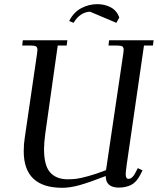

<svg xmlns="http://www.w3.org/2000/svg" viewBox="-20 -896 759 924"><path d="M86.9 -676.8 89.8 -702.1H304.2L300.8 -676.8H257.8L198.2 -254.9Q191.9 -208 191.9 -179.2Q191.9 -99.1 221.4 -66.2Q251 -33.2 305.2 -33.2Q327.6 -33.2 346.4 -35.4Q365.2 -37.6 403.1 -47.9Q440.9 -58.1 490.2 -77.1L573.2 -637.2Q575.2 -650.9 575.2 -655.8Q575.2 -668.5 568.4 -672.6Q561.5 -676.8 543 -676.8H502L504.9 -702.1H719.2L715.8 -676.8H672.9L589.8 -104Q585 -68.8 585 -58.1Q585 -35.2 598.1 -35.2Q616.7 -35.2 631.8 -64.9L643.1 -86.9L666 -76.2L654.8 -54.2Q636.7 -19 611.1 -6.1Q585.4 6.8 551.8 6.8Q488.8 6.8 488.8 -48.8Q411.1 -18.6 364.5 -5.4Q317.9 7.8 279.8 7.8Q94.2 7.8 94.2 -168Q94.2 -203.1 99.1 -232.9L158.2 -637.2Q160.2 -650.9 160.2 -655.8Q160.2 -668.5 153.3 -672.6Q146.5 -676.8 127.9 -676.8ZM313 -794.9Q334 -836.9 370.6 -856.4Q407.2 -876 448.2 -876Q484.4 -876 513.2 -860.6Q542 -845.2 554.2 -812L540 -786.1L413.1 -839.8Q364.3 -836.9 334 -786.1Z"/></svg>

Font: Dihjauti S
Style: Bold Italic
Weight: 700
Italic angle: -9°
Designer: T. Christopher White
Version: Version 3.0.0